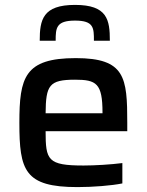

<svg xmlns="http://www.w3.org/2000/svg" viewBox="-20 -755 599 783"><path d="M286 -671C363 -671 363 -641 363 -589H428C428 -674 418 -735 286 -735C154 -735 142 -674 142 -589H207C207 -641 209 -671 286 -671ZM499 -220V-254C499 -439 491 -518 289 -518C80 -518 59 -439 59 -254C59 -60 80 8 296 8C359 8 435 2 479 -7V-90C433 -84 366 -80 321 -80C174 -80 166 -102 166 -220ZM286 -430C373 -430 398 -415 398 -296V-293H166C167 -407 180 -430 286 -430Z"/></svg>

Font: Saira UNSAM Medium
Style: Regular
Weight: 500
Designer: Hector Gatti with collaboration of the Omnibus-Type team
Foundry: Omnibus-Type
Version: Version 0.072;PS 000.072;hotconv 1.0.88;makeotf.lib2.5.64775